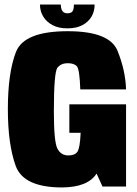

<svg xmlns="http://www.w3.org/2000/svg" viewBox="-20 -819 603 843"><path d="M253 4Q366 3 404 -57L430 0H533.5V-361H284.5V-236H334V-234.5Q331 -168 319.5 -152.2Q308 -136.5 280 -136.5Q248 -136.5 232.2 -166.2Q216.5 -196 216.5 -329Q216.5 -503 232.5 -522.2Q248.5 -541.5 277 -541.5Q305.5 -541.5 317.5 -528Q329.5 -514.5 332.5 -426.5H533.5Q531 -509 496.2 -595.5Q461.5 -682 277 -682Q85.5 -682 50 -590.5Q14.5 -499 14.5 -340Q14.5 -186 48.8 -91Q83 4 253 4ZM276 -694.5Q315 -694.5 341.5 -708.5Q368 -722.5 381.8 -746Q395.5 -769.5 395.5 -799H304.5Q304.5 -786 302 -777.2Q299.5 -768.5 293 -764.5Q286.5 -760.5 276 -760.5Q266.5 -760.5 260.2 -764.5Q254 -768.5 250.5 -777Q247 -785.5 247 -799H155.5Q155.5 -769.5 170 -746Q184.5 -722.5 211 -708.5Q237.5 -694.5 276 -694.5Z"/></svg>

Font: Anybody Condensed Black
Style: Regular
Weight: 900
Width: 3
Designer: Tyler Finck
Foundry: Etcetera Type Company
Version: Version 1.113;gftools[0.9.25]